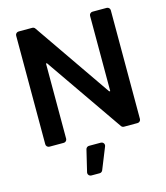

<svg xmlns="http://www.w3.org/2000/svg" viewBox="-136 -831 1014 1171"><g transform="rotate(-15 370.5 -245.5)"><path d="M71.7 -20.6V-706.7Q71.7 -715.2 77.9 -721.2Q84.2 -727.3 92.7 -727.3H179Q183.9 -727.3 188.6 -725Q193.2 -722.7 196 -718.4L532 -231.5H538.4V-706.7Q538.4 -715.2 544.6 -721.2Q550.8 -727.3 559.3 -727.3H648.8Q657.3 -727.3 663.4 -721.2Q669.4 -715.2 669.4 -706.7V-20.6Q669.4 -12.1 663.4 -6Q657.3 0 648.8 0H563.2Q558.2 0 553.6 -2.3Q549 -4.6 546.2 -8.9L209.5 -495.4H203.5V-20.6Q203.5 -12.1 197.4 -6Q191.4 0 182.9 0H92.7Q84.2 0 77.9 -6Q71.7 -12.1 71.7 -20.6ZM273.1 215.2Q273.1 223.7 279.3 229.8Q285.5 235.8 294 235.8H346.6Q353 235.8 358.1 232.2Q363.3 228.7 365.8 222.7L420.8 85.9Q422.6 81.7 422.6 78.1Q422.6 69.6 416.5 63.6Q410.5 57.5 401.6 57.5H326.7Q319.6 57.5 313.9 62Q308.2 66.4 306.5 73.5L273.8 210.2Q273.1 213.8 273.1 215.2Z"/></g></svg>

Font: DeltaSans SemiBold
Style: Regular
Weight: 600
Designer: Rasmus Andersson
Foundry: rsms
Version: Version 3.012